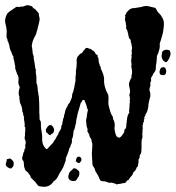

<svg xmlns="http://www.w3.org/2000/svg" viewBox="-29 -706 676 738"><path d="M7 -96 8 -98Q22 -90 23.5 -81Q25 -72 20 -64Q18 -62 16.5 -61Q15 -60 13 -58Q-2 -61 -7 -72Q-6 -81 -4 -86Q-3 -88 -3 -94ZM167 -190 165 -186Q158 -188 156 -191Q155 -194 150 -196Q145 -204 149 -211.5Q153 -219 159 -224Q161 -225 165 -225Q169 -225 170 -224Q181 -213 178.5 -202.5Q176 -192 167 -190ZM269 -53 275 -48Q278 -35 273 -27Q268 -19 263 -12Q257 -10 253 -10Q244 -10 238 -15.5Q232 -21 234 -31Q236 -42 241 -47Q250 -54 252 -58Q254 -59 257 -59Q263 -59 269 -53ZM284 -89Q278 -79 273 -79Q270 -79 268 -82Q267 -85 262 -85Q264 -98 267 -101Q270 -104 274 -104Q279 -104 282 -99.5Q285 -95 284 -89ZM149 -133Q154 -133 155 -136Q161 -143 164.5 -146.5Q168 -150 171 -153Q176 -157 180 -166Q185 -171 188 -179Q190 -184 194 -188Q197 -198 199 -200Q204 -208 205.5 -212Q207 -216 207 -218Q205 -224 209 -224Q210 -226 210 -228.5Q210 -231 211 -234Q211 -239 213 -243Q213 -251 217 -256Q216 -262 219 -267Q221 -278 222.5 -282.5Q224 -287 226 -291Q231 -296 232 -303L239 -312Q241 -316 242 -319Q246 -327 247 -330.5Q248 -334 248 -339Q248 -346 252 -352Q254 -362 256 -368L261 -394Q262 -404 261 -407Q262 -415 262.5 -419Q263 -423 263 -428Q262 -434 264 -440Q265 -448 265.5 -455Q266 -462 266 -468Q264 -477 269 -488Q272 -491 273.5 -493Q275 -495 276 -496Q282 -502 286 -502L290 -508Q292 -513 295 -513Q298 -522 305 -522Q310 -522 313 -519Q321 -519 325 -513Q335 -509 338 -500Q340 -497 344 -495Q348 -493 346 -488Q350 -484 350 -473Q350 -466 354 -458Q354 -452 356 -451Q360 -449 358 -443Q364 -432 368 -419.5Q372 -407 371 -391Q372 -380 374 -373.5Q376 -367 379 -357Q382 -352 385 -346Q388 -340 388 -332V-319Q387 -315 387.5 -311.5Q388 -308 388 -304Q390 -297 390 -295Q390 -293 391 -291Q396 -271 401 -263Q405 -257 405.5 -254.5Q406 -252 405 -250Q412 -238 412 -226V-221Q411 -218 411 -213Q411 -206 415 -191.5Q419 -177 429 -177Q432 -177 434.5 -179.5Q437 -182 439 -184L446 -194Q449 -197 449 -204Q449 -209 455 -213Q456 -218 456.5 -222Q457 -226 457 -228Q456 -230 458 -235Q458 -243 459 -245Q459 -251 461.5 -260Q464 -269 468 -272Q466 -279 468 -285Q468 -293 469 -298V-305Q468 -308 471 -312Q468 -318 471 -325Q470 -328 470 -333Q469 -335 469 -336.5Q469 -338 468 -340Q470 -349 470 -349L471 -350Q471 -363 468 -373Q465 -381 469 -393Q471 -397 472 -399Q473 -401 473 -403L476 -406Q476 -418 478 -422Q479 -427 478.5 -434Q478 -441 477 -444Q475 -451 476 -456Q478 -460 476 -463Q474 -472 476 -480Q478 -488 476 -494Q479 -499 477 -511Q478 -516 478.5 -520.5Q479 -525 477 -530Q477 -535 476 -538.5Q475 -542 473 -547Q476 -552 468 -558Q466 -563 465 -567Q464 -571 464 -574L461 -586Q460 -590 456 -596V-606Q454 -616 454 -620L451 -631Q452 -637 452.5 -640Q453 -643 452 -645Q451 -650 455 -651Q457 -659 460 -661Q462 -663 464 -665Q466 -667 468 -669Q474 -673 478 -674Q482 -675 488 -675Q499 -677 507 -678Q515 -679 520 -681Q528 -683 532 -683Q536 -683 539 -682.5Q542 -682 546 -681L558 -678Q560 -677 562.5 -677Q565 -677 568 -676L573 -668Q577 -659 586 -651Q590 -647 593 -641Q601 -629 601 -616.5Q601 -604 599 -592Q597 -582 597 -579L594 -568Q592 -562 590 -554Q588 -546 585 -540Q586 -526 584 -518.5Q582 -511 580 -504L574 -490V-481Q573 -479 573 -471Q573 -467 571 -457Q570 -453 570 -445Q570 -435 565 -429Q560 -424 558 -417Q556 -415 554.5 -412Q553 -409 551 -404Q554 -394 549 -390Q549 -385 549 -379Q549 -373 547 -370Q546 -367 545.5 -363Q545 -359 547 -355Q547 -351 549 -347Q548 -341 549 -337Q546 -325 543.5 -315Q541 -305 541 -296Q538 -276 530 -266Q530 -259 525 -256Q527 -253 526 -249.5Q525 -246 523 -245Q527 -240 521 -234Q522 -230 519 -224Q519 -219 519.5 -215.5Q520 -212 519 -207Q519 -202 518.5 -198Q518 -194 518 -189Q519 -184 518.5 -178.5Q518 -173 516 -171Q515 -165 515 -160Q515 -155 515 -151V-136Q515 -128 514 -121Q513 -114 508 -109Q509 -99 504 -94Q502 -89 504 -87Q502 -76 501.5 -70.5Q501 -65 496 -62Q495 -56 491.5 -51.5Q488 -47 483 -43Q481 -33 475 -28Q469 -22 465 -14Q460 -14 456 -7Q453 -2 446 -2H444Q434 1 428 1Q424 1 420 3Q406 -4 397 -4Q392 -4 390 -3Q383 -7 373 -9Q361 -9 356 -13Q349 -31 343 -40Q339 -44 337.5 -49Q336 -54 334 -60Q332 -62 329.5 -66Q327 -70 326 -75V-82Q324 -105 324 -114Q324 -123 325 -131Q326 -141 326 -148.5Q326 -156 323 -164Q323 -171 320 -174Q316 -178 315 -183Q315 -188 310 -196Q305 -202 308 -208Q303 -221 303 -232Q302 -236 302 -244Q302 -249 304 -253Q305 -263 306 -269.5Q307 -276 309 -283Q307 -287 305.5 -291.5Q304 -296 303 -302Q301 -307 299 -312Q297 -317 295 -322H292Q289 -322 287 -319Q286 -313 282 -312Q279 -302 276 -291.5Q273 -281 270 -271L265 -248Q264 -246 264 -241Q262 -236 264 -233Q261 -229 261 -226Q259 -217 258 -212Q257 -207 254 -204Q253 -194 252 -185.5Q251 -177 247 -170Q248 -167 247.5 -164Q247 -161 247 -157Q243 -149 242 -145Q240 -137 237 -135Q235 -124 233 -121Q231 -116 229 -110L226 -103Q224 -100 224 -96.5Q224 -93 224 -90Q219 -75 216.5 -69.5Q214 -64 213 -61L206 -49Q202 -44 199 -38Q196 -32 193 -26Q186 -14 177 -9Q164 12 140 12Q130 12 119 9L113 2Q109 -3 106.5 -6.5Q104 -10 101 -12L90 -23Q87 -33 84 -35Q80 -39 79 -43Q74 -46 70 -50Q66 -54 66 -59Q63 -64 63 -73Q63 -78 62.5 -81Q62 -84 61 -87Q54 -94 57 -103Q59 -108 59.5 -112Q60 -116 61 -119Q65 -124 65 -130Q65 -134 69 -138Q68 -140 68 -148Q72 -160 68 -167Q64 -173 67 -185Q67 -190 67 -194Q67 -198 68 -203V-218Q64 -218 66 -224Q66 -228 65.5 -233.5Q65 -239 64 -241L63 -251Q62 -254 64 -258Q60 -261 60 -267Q60 -274 57 -276Q57 -286 54.5 -294.5Q52 -303 48 -311Q46 -323 45.5 -327.5Q45 -332 46 -333Q44 -339 43.5 -341Q43 -343 43 -344V-354Q45 -362 45.5 -365.5Q46 -369 47 -372Q40 -383 42 -397Q44 -411 37 -421L31 -438Q31 -439 29 -445Q31 -449 29 -453Q27 -458 28 -460Q26 -465 26 -467Q26 -469 26 -470Q23 -479 22.5 -482.5Q22 -486 23 -488Q16 -499 16 -502Q16 -505 12 -511Q7 -523 7 -531Q5 -537 4 -540.5Q3 -544 2 -546Q-2 -549 1 -552Q-4 -559 -4 -568.5Q-4 -578 -3 -587Q-4 -595 -5 -601.5Q-6 -608 -8 -615Q-11 -627 -7.5 -638.5Q-4 -650 0 -655Q2 -657 4 -658.5Q6 -660 8 -662L30 -677Q33 -680 37 -680Q40 -680 41 -679Q46 -679 49 -680Q51 -681 53 -681Q56 -681 57 -680Q61 -681 71 -685Q73 -686 78 -686Q83 -686 85 -684Q93 -684 96 -679Q98 -677 99.5 -674.5Q101 -672 106 -672Q107 -669 109 -667Q111 -665 113 -663Q118 -658 120 -655Q120 -650 120.5 -647Q121 -644 122 -641Q124 -635 123 -628.5Q122 -622 120 -614Q119 -610 118 -606.5Q117 -603 116 -599Q116 -595 113 -587Q111 -583 111 -579Q109 -574 107.5 -570.5Q106 -567 104 -564Q97 -550 96 -545L93 -530Q95 -521 96 -509Q96 -499 101 -489Q100 -486 100.5 -482Q101 -478 102 -474Q104 -466 104.5 -460Q105 -454 106 -449Q106 -442 109 -439Q108 -432 109 -423Q110 -418 110.5 -414.5Q111 -411 111 -408V-388Q113 -382 113.5 -380Q114 -378 115 -376Q115 -366 116 -365V-360Q117 -356 117 -353.5Q117 -351 118 -349Q118 -345 118.5 -342.5Q119 -340 120 -337Q121 -325 121.5 -314.5Q122 -304 122 -294Q122 -284 122 -275Q122 -266 123 -258V-247Q128 -240 128 -236Q128 -226 128.5 -217.5Q129 -209 131 -201Q134 -183 133 -167Q134 -146 149 -133ZM601 -417Q596 -417 593.5 -417.5Q591 -418 588 -419Q583 -425 584.5 -433Q586 -441 591 -446Q597 -448 598 -448Q607 -448 609 -438Q611 -432 609 -425.5Q607 -419 601 -417ZM622 -513Q628 -505 626 -494Q624 -489 623 -486.5Q622 -484 622 -483Q614 -467 609 -467Q606 -467 605 -468L597 -475Q590 -488 593 -496Q593 -506 597 -510Q604 -515 609 -515Q614 -515 622 -513Z"/></svg>

Font: Black And White Picture
Style: Regular
Weight: 400
Designer: AsiaSoft Inc.
Foundry: AsiaSoft Inc.
Version: Version 1.64